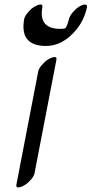

<svg xmlns="http://www.w3.org/2000/svg" viewBox="-20 -794 406 852"><path d="M365.9 -761Q352.9 -704 319.3 -663Q257.8 -588 179 -590Q66.2 -593 87.4 -710Q89.4 -721 102.9 -737.5Q116.3 -754 130 -762.5Q143.8 -771 152 -773Q170.4 -778 168 -762Q150.9 -669 241.6 -666Q258.5 -665 270.9 -669Q280.3 -685 284.4 -704Q288.6 -723 302.5 -739Q316.4 -755 329.6 -763.5Q342.9 -772 351.5 -773.5Q360.1 -775 363.8 -771.5Q367.5 -768 365.9 -761ZM215.2 -540Q233.6 -544 230.3 -529L133.2 -25Q131.1 -13 117.8 2.5Q104.4 18 90.7 26.5Q76.9 35 67.8 37Q49.4 41 52.8 25L149.8 -478Q151.8 -489 165.2 -505Q178.6 -521 192.3 -529.5Q206.1 -538 215.2 -540Z"/></svg>

Font: Kavivanar
Style: Regular
Weight: 400
Designer: Tharique Azeez
Foundry: Tharique Azeez
Version: Version 1.88